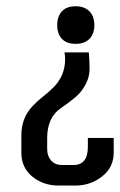

<svg xmlns="http://www.w3.org/2000/svg" viewBox="-20 -573 379 606"><path d="M277.8 -493.7Q277.8 -465.8 262.2 -450.2Q246.6 -434.6 218.5 -434.6Q190.4 -434.6 175.5 -450.2Q160.6 -465.8 160.6 -493.7Q160.6 -521.5 175.5 -537.4Q190.4 -553.2 218.5 -553.2Q246.6 -553.2 262.2 -537.4Q277.8 -521.5 277.8 -493.7ZM211.9 -52.2Q257.3 -52.2 257.3 -109.4V-137.7H338.9V-91.3Q338.9 -44.9 302.2 -16.1Q265.6 12.7 217.8 12.7H165.5Q116.7 12.7 82 -15.6Q47.4 -43.9 47.4 -91.3V-145Q46.9 -200.2 83 -238.3Q98.6 -254.9 116.2 -268.6Q133.8 -282.2 149.4 -297.9Q185.5 -334.5 185.5 -386.2Q185.5 -397 183.6 -407.7H260.3Q262.7 -380.9 262.7 -356.7Q262.7 -332.5 252.7 -311.8Q242.7 -291 228 -275.6Q213.4 -260.3 171.1 -231Q128.9 -201.7 128.9 -137.2V-102.1Q128.9 -80.6 141.4 -66.4Q153.8 -52.2 175.8 -52.2Z"/></svg>

Font: Uroob
Style: Regular
Weight: 400
Designer: Hussain K H
Foundry: Swanthanthra Malayalam Computing(http://smc.org.in)
Version: Version 2.0.0+20200101